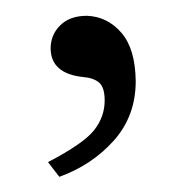

<svg xmlns="http://www.w3.org/2000/svg" viewBox="-20 -101 232 248"><path d="M56.6 127.4 42 108.4Q87.9 84.5 101.6 67.1Q115.2 49.8 115.2 28.8Q115.2 11.7 107.9 5.6Q100.6 -0.5 87.4 -1.5Q45.9 -5.9 45.4 -38.1Q45.4 -56.2 57.9 -68.4Q70.3 -80.6 92.3 -80.6Q118.7 -79.6 136.7 -58.8Q154.8 -38.1 155.3 3.9Q155.3 48.8 127 80.6Q98.6 112.3 56.6 127.4Z"/></svg>

Font: Lancelot
Style: Regular
Weight: 400
Designer: Marion Kadi
Foundry: Marion Kadi, Anton Koovit
Version: 1.004